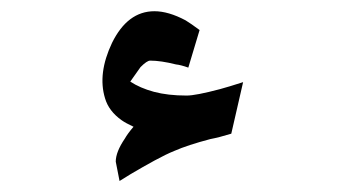

<svg xmlns="http://www.w3.org/2000/svg" viewBox="-20 -245 662 349"><path d="M216.8 -96.7Q234.4 -85 259.8 -78.1Q285.2 -71.3 319.3 -71.3Q335.9 -71.3 379.9 -83Q394.5 -86.9 421.9 -95.7L400.4 -2Q377.9 4.9 362.3 7.8Q321.3 18.6 296.9 29.3Q282.2 35.2 260.7 46.9Q239.3 58.6 217.8 71.3Q217.8 71.3 197.3 84L190.4 48.8Q190.4 31.2 207 6.8Q211.9 -2 222.7 -14.6Q208 -21.5 201.2 -26.4Q177.7 -43 170.9 -66.4Q157.2 -111.3 183.6 -167Q211.9 -224.6 260.7 -224.6Q286.1 -224.6 317.4 -208Q327.1 -202.1 342.8 -190.4L322.3 -122.1Q308.6 -127 299.8 -127.9Q272.5 -134.8 252.9 -134.8Q247.1 -134.8 235.4 -123Q232.4 -119.1 216.8 -96.7Z"/></svg>

Font: Thabit-Bold-Oblique
Style: Bold Oblique
Weight: 700
Designer: Regenerated by Nadim Shaikli
Foundry: MAK Alagha
Version: 0.01